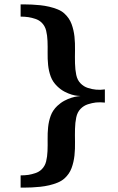

<svg xmlns="http://www.w3.org/2000/svg" viewBox="-20 -726 535 868"><path d="M454.1 -262.2Q433.1 -264.6 413.6 -262.7Q396.5 -260.7 377.4 -254.6Q358.4 -248.5 344.2 -233.9Q329.6 -218.8 324.7 -195.3Q319.8 -171.9 319.1 -143.6Q318.4 -115.2 319.1 -84.2Q319.8 -53.2 316.7 -23.2Q313.5 6.8 303.5 33.9Q293.5 61 271 81.1Q258.3 92.3 240.5 99.6Q222.7 106.9 202.6 111.6Q182.6 116.2 162.1 118.4Q141.6 120.6 123.8 121.3Q106 122.1 92.3 122.1H73.2V66.9Q91.3 66.9 108.9 64.5Q124 62 140.1 56.6Q156.2 51.3 168 40Q183.1 25.4 188.5 3.9Q193.8 -17.6 194.8 -43Q195.8 -68.4 195.3 -95.9Q194.8 -123.5 197.5 -150.6Q200.2 -177.7 209.2 -202.6Q218.3 -227.5 238.8 -247.1Q254.4 -261.7 271 -270.5Q287.6 -279.3 302.5 -283.9Q317.4 -288.6 328.6 -290Q339.8 -291.5 344.2 -292Q340.8 -292 329.8 -293Q318.8 -293.9 304 -298.3Q289.1 -302.7 272 -311.5Q254.9 -320.3 238.8 -335.9Q218.3 -355.5 209.2 -380.4Q200.2 -405.3 197.5 -432.4Q194.8 -459.5 195.3 -487.3Q195.8 -515.1 194.8 -540.8Q193.8 -566.4 188.5 -587.9Q183.1 -609.4 168 -624Q156.2 -635.3 140.1 -640.6Q124 -646 108.9 -648.4Q91.3 -650.9 73.2 -650.9V-706.1H92.3Q106 -706.1 123.8 -705.3Q141.6 -704.6 162.1 -702.4Q182.6 -700.2 202.6 -695.6Q222.7 -690.9 240.7 -683.6Q258.8 -676.3 271 -665Q293.5 -644.5 303.5 -617.4Q313.5 -590.3 316.7 -560.3Q319.8 -530.3 319.1 -499Q318.4 -467.8 319.1 -439.5Q319.8 -411.1 324.7 -387.5Q329.6 -363.8 344.2 -349.1Q358.4 -334.5 377.4 -328.4Q396.5 -322.3 413.6 -320.8Q433.1 -318.8 454.1 -321.8Z"/></svg>

Font: Charis SIL CyrE
Style: Bold
Weight: 700
Foundry: SIL International
Version: Version 5.000